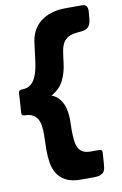

<svg xmlns="http://www.w3.org/2000/svg" viewBox="-100 -796 656 1036"><g transform="rotate(-10 228.0 -277.5)"><path d="M255 -142Q255 -127 254.5 -113.5Q254 -100 254 -88Q254 -55 257 -30Q260 -5 268.5 11.5Q277 28 293 36.5Q309 45 336 45H382Q388 45 393 48Q398 51 398 59L394 118Q393 133 391 145.5Q389 158 382.5 166.5Q376 175 363 180Q350 185 328 185H256Q205 185 174 168Q143 151 127 124Q111 97 106 63.5Q101 30 101 -3Q101 -27 102 -48.5Q103 -70 103 -91Q103 -115 100 -136.5Q97 -158 88 -174Q79 -190 62 -199.5Q45 -209 18 -209Q2 -209 2 -223L9 -335Q10 -343 15.5 -346Q21 -349 27 -349Q58 -349 77.5 -365Q97 -381 108 -411Q119 -441 125 -483.5Q131 -526 137 -579Q145 -657 198 -698.5Q251 -740 337 -740H426Q443 -740 449.5 -731Q456 -722 456 -707L453 -667Q451 -644 445 -631Q439 -618 429 -611.5Q419 -605 406 -603Q393 -601 377 -600Q345 -597 326.5 -587Q308 -577 297.5 -559Q287 -541 282.5 -514Q278 -487 274 -451Q268 -400 247.5 -357.5Q227 -315 179 -289Q201 -281 215.5 -265.5Q230 -250 239 -230.5Q248 -211 251.5 -188Q255 -165 255 -142Z"/></g></svg>

Font: PoetsenOne
Style: Regular
Weight: 400
Designer: Rodrigo Fuenzalida, Pablo Impallari
Foundry: Pablo Impallari, Rodrigo Fuenzalida
Version: Version 1.000; ttfautohint (v0.8) -G 200 -r 50